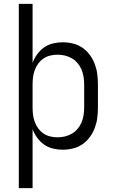

<svg xmlns="http://www.w3.org/2000/svg" viewBox="-20 -760 590 990"><path d="M77 210V-740H148V-436Q157 -460 172 -480.5Q187 -501 207.5 -515.5Q228 -530 253 -536Q278 -542 303 -542Q330 -542 356.5 -535.5Q383 -529 405 -514Q427 -499 443 -477Q459 -455 468.5 -430Q478 -405 481.5 -378.5Q485 -352 485 -325V-205Q485 -178 481.5 -151.5Q478 -125 468.5 -100Q459 -75 443 -53Q427 -31 405 -16Q383 -1 356.5 5.5Q330 12 303 12Q278 12 253 6Q228 0 207.5 -14.5Q187 -29 172 -49.5Q157 -70 148 -94V210ZM276 -52Q296 -52 315 -56.5Q334 -61 351 -71Q368 -81 380.5 -96Q393 -111 400.5 -129Q408 -147 411 -166.5Q414 -186 414 -205V-325Q414 -344 411 -363.5Q408 -383 400.5 -401Q393 -419 380.5 -434Q368 -449 351 -459Q334 -469 315 -473.5Q296 -478 276 -478Q257 -478 238.5 -473.5Q220 -469 204.5 -458.5Q189 -448 177.5 -432.5Q166 -417 159.5 -399.5Q153 -382 150.5 -363Q148 -344 148 -325V-205Q148 -186 150.5 -167Q153 -148 159.5 -130.5Q166 -113 177.5 -97.5Q189 -82 204.5 -71.5Q220 -61 238.5 -56.5Q257 -52 276 -52Z"/></svg>

Font: Lode
Style: Regular
Weight: 400
Monospace: yes
Designer: Belleve Invis
Foundry: Belleve Invis
Version: Version 29.2.0; ttfautohint (v1.8.3)